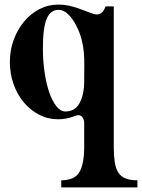

<svg xmlns="http://www.w3.org/2000/svg" viewBox="-20 -529 619 837"><path d="M476 -501V111Q476 149 480 176.5Q484 204 495 222Q506 240 526.5 248.5Q547 257 579 257V288H247V257Q305 257 326 221.5Q347 186 347 111V8Q347 -6 340.5 -16.5Q334 -27 321 -27Q318 -27 314.5 -26Q311 -25 306 -23Q269 -9 234 -9Q189 -9 150.5 -29Q112 -49 83.5 -83Q55 -117 39 -162.5Q23 -208 23 -259Q23 -310 39.5 -355Q56 -400 84.5 -434.5Q113 -469 151.5 -489Q190 -509 234 -509Q258 -509 279 -504.5Q300 -500 319 -493.5Q338 -487 355.5 -480Q373 -473 389 -468Q393 -467 396 -466.5Q399 -466 402 -466Q428 -466 440 -501ZM347 -175Q347 -211 347.5 -241.5Q348 -272 345.5 -300.5Q343 -329 335.5 -358Q328 -387 311 -420Q297 -447 277.5 -466.5Q258 -486 235 -486Q200 -486 183.5 -447Q167 -408 167 -318Q167 -263 174.5 -213Q182 -163 195 -125.5Q208 -88 226 -65.5Q244 -43 265 -43Q307 -43 327 -80Q347 -117 347 -175Z"/></svg>

Font: CatShop
Style: Regular
Weight: 400
Designer: Peter Wiegel
Foundry: Peter Wiegel
Version: Version 1.000 2009 initial release